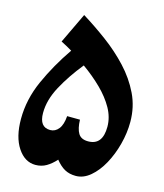

<svg xmlns="http://www.w3.org/2000/svg" viewBox="-122 -914 867 1015"><g transform="rotate(15 312.0 -406.5)"><path d="M211.9 -822.8Q279.3 -781.2 346.9 -731.2Q414.6 -681.2 470.5 -621.3Q526.4 -561.5 560.1 -491.5Q593.8 -421.4 593.8 -339.4Q593.8 -279.3 577.6 -217.5Q561.5 -155.8 533.2 -104.2Q504.9 -52.7 467.5 -21.2Q430.2 10.3 388.2 10.3Q353.5 10.3 327.6 -3.9Q301.8 -18.1 277.3 -48.8Q253.4 -22 226.8 -6.3Q200.2 9.3 167 9.3Q108.9 9.3 70.1 -49.1Q31.2 -107.4 31.2 -206.1Q31.2 -313.5 78.1 -418Q125 -522.5 194.3 -623Q177.2 -632.8 162.1 -641.4Q147 -649.9 132.8 -656.7ZM278.8 -564.9Q216.8 -488.3 176.3 -413.1Q135.7 -337.9 135.7 -267.1Q135.7 -189 195.3 -189Q222.7 -189 241.2 -212.4Q259.8 -235.8 263.2 -283.2L333.5 -282.7Q335 -233.9 350.3 -208.5Q365.7 -183.1 404.3 -183.1Q483.4 -183.1 483.4 -283.7Q483.4 -335.4 456.1 -384.3Q428.7 -433.1 382.6 -478.5Q336.4 -523.9 278.8 -564.9Z"/></g></svg>

Font: Pinar-FD ExtraBold
Style: Regular
Weight: 800
Designer: Amin Abedi
Version: Version 3.000